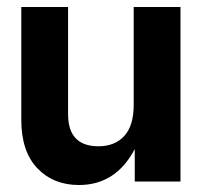

<svg xmlns="http://www.w3.org/2000/svg" viewBox="-20 -520 580 550"><path d="M206 10Q133 10 87 -38Q41 -86 41 -177V-500H175V-193Q175 -101 262 -101Q309 -101 336 -130.5Q363 -160 363 -220V-500H497V0H366V-93Q312 10 206 10Z"/></svg>

Font: TASA Orbiter Display
Style: Bold
Weight: 700
Designer: Weizhong Zhang
Version: Version 1.000;Glyphs 3.1.2 (3151)